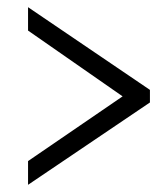

<svg xmlns="http://www.w3.org/2000/svg" viewBox="-20 -625 465 534"><path d="M58 -177 321 -357 58 -540V-605L397 -375V-340L58 -111Z"/></svg>

Font: Noto Serif Cond
Style: Italic
Weight: 400
Width: 3
Italic angle: -12°
Designer: Monotype Design Team
Foundry: Monotype Imaging Inc.
Version: Version 1.001